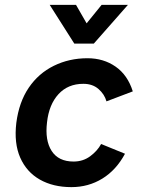

<svg xmlns="http://www.w3.org/2000/svg" viewBox="-20 -756 585 788"><path d="M525 -381 417 -340Q409 -369 384.5 -390.5Q360 -412 322 -412Q259 -412 220 -369.5Q181 -327 173 -254Q164 -180 192 -136.5Q220 -93 282 -93Q321 -93 350.5 -115Q380 -137 395 -165L493 -125Q457 -58 400 -23Q343 12 273 12Q198 12 143.5 -19Q89 -50 63 -109Q37 -168 47 -252Q58 -337 98 -396Q138 -455 201 -486Q264 -517 339 -517Q405 -517 454.5 -482.5Q504 -448 525 -381ZM285 -577 184 -736H292L362 -614H298L397 -736H505L365 -577Z"/></svg>

Font: Inclusive Sans SemiBold
Style: Italic
Weight: 600
Italic angle: -7°
Designer: Olivia King
Foundry: Olivia King
Version: Version 2.004